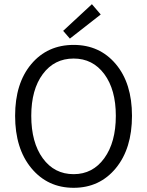

<svg xmlns="http://www.w3.org/2000/svg" viewBox="-20 -883 701 915"><path d="M313 -699 281 -736 418 -863 460 -814ZM52 -331Q52 -486 129 -577.5Q206 -669 331 -669Q455 -669 532 -577.5Q609 -486 609 -331Q609 -175 532 -81.5Q455 12 331 12Q207 12 129.5 -81.5Q52 -175 52 -331ZM331 -53Q422 -53 477 -129Q532 -205 532 -331Q532 -456 477 -530Q422 -604 331 -604Q239 -604 184 -530Q129 -456 129 -331Q129 -204 184 -128.5Q239 -53 331 -53Z"/></svg>

Font: Assistant
Style: Regular
Weight: 400
Designer: Hebrew By Ben Nathan, Latin by Paul Hunt
Version: Version 2.001;PS 002.001;hotconv 1.0.88;makeotf.lib2.5.64775